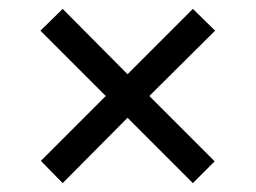

<svg xmlns="http://www.w3.org/2000/svg" viewBox="-20 -538 575 432"><path d="M267 -273 121 -126 72 -176 218 -322 71 -469 121 -518 267 -371 414 -518 464 -469 316 -322 463 -175 414 -126Z"/></svg>

Font: Noto Sans Bengali SemiCondensed
Style: Regular
Weight: 400
Width: 4
Designer: Jelle Bosma - Monotype Design Team
Foundry: Monotype Imaging Inc.
Version: Version 2.003